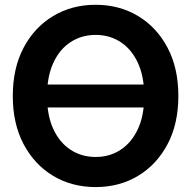

<svg xmlns="http://www.w3.org/2000/svg" viewBox="-20 -759 788 791"><path d="M614.3 -410.6V-316.4H138.7V-410.6ZM374 11.7Q276.4 11.7 199.2 -34.4Q122.1 -80.6 77.4 -164.8Q32.7 -249 32.7 -363.3Q32.7 -478.5 77.4 -562.7Q122.1 -647 199.2 -693.1Q276.4 -739.3 374 -739.3Q471.7 -739.3 548.6 -693.1Q625.5 -647 670.2 -562.7Q714.8 -478.5 714.8 -363.3Q714.8 -249 670.2 -164.8Q625.5 -80.6 548.6 -34.4Q471.7 11.7 374 11.7ZM374 -112.3Q431.6 -112.3 476.8 -141.8Q522 -171.4 548.1 -227.3Q574.2 -283.2 574.2 -363.3Q574.2 -443.8 548.1 -500Q522 -556.2 476.8 -585.7Q431.6 -615.2 374 -615.2Q316.4 -615.2 271 -585.7Q225.6 -556.2 199.7 -500Q173.8 -443.8 173.8 -363.3Q173.8 -283.2 199.7 -227.3Q225.6 -171.4 271 -141.8Q316.4 -112.3 374 -112.3Z"/></svg>

Font: Inter Cardless Display
Style: Bold
Weight: 700
Designer: Rasmus Andersson
Foundry: rsms
Version: Version 4.001;git-9221beed3